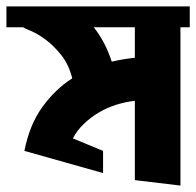

<svg xmlns="http://www.w3.org/2000/svg" viewBox="-23 -577 611 598"><path d="M539 1 397 -16V-263Q369 -260 340 -251Q311 -242 285.5 -227Q260 -212 238.5 -191.5Q217 -171 204 -146L298 -107V-38L53 -107Q69 -189 109.5 -244.5Q150 -300 202 -333Q191 -377 167 -406.5Q143 -436 118.5 -454Q94 -472 73.5 -480.5Q53 -489 49 -492H-3V-557H568V-492H539ZM325 -385Q364 -394 397 -397V-492H269Q305 -447 325 -385Z"/></svg>

Font: Shorif Bongobondhu ANSI V1
Style: Regular
Weight: 400
Designer: Shorif Uddin Shishir, Shorif art & Design, e-mail : shorifart@gmail.com, facebook : Shorif2001
Foundry: Lipighor Font Foundry
Version: Designed by Shorif Uddin Shishir | Developed by Niladri Shek